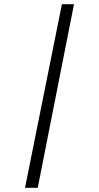

<svg xmlns="http://www.w3.org/2000/svg" viewBox="-20 -780 475 921"><path d="M100 121H161L335 -760H277Z"/></svg>

Font: Noto Serif Devanagari ExtraCondensed
Style: Bold
Weight: 700
Width: 2
Designer: Universal Thirst, Indian Type Foundry and the Monotype Design Team
Foundry: Monotype Imaging Inc.
Version: Version 2.004